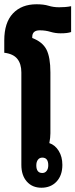

<svg xmlns="http://www.w3.org/2000/svg" viewBox="-34 -870 353 899"><path d="M160 9Q117 9 91.5 -20Q66 -49 66 -98V-531Q66 -571 47 -594.5Q28 -618 -14 -623V-681Q-14 -764 26.5 -807Q67 -850 137 -850Q171 -850 193.5 -843Q216 -836 243 -836Q255 -836 270 -837Q285 -838 299 -841V-720Q290 -717 278.5 -715.5Q267 -714 250 -714Q225 -714 202 -721Q179 -728 152 -728Q117 -728 117 -697V-692Q165 -674 183.5 -638Q202 -602 202 -531V-246Q202 -225 197 -200Q224 -191 241 -163.5Q258 -136 258 -98Q258 -49 231 -20Q204 9 160 9ZM164 -60Q177 -60 184.5 -70Q192 -80 192 -96Q192 -132 164 -132Q151 -132 143.5 -122Q136 -112 136 -96Q136 -60 164 -60Z"/></svg>

Font: Noto Sans Thai Looped UI Condensed ExtraBold
Style: Regular
Weight: 800
Width: 3
Designer: Cadson Demak Team
Foundry: Cadson Demak Co., Ltd.
Version: Version 1.000